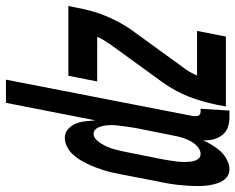

<svg xmlns="http://www.w3.org/2000/svg" viewBox="-122 -687 792 646"><g transform="rotate(-90 274.0 -364.0)"><path d="M28 12Q10 12 -1.5 1Q-13 -10 -18.5 -25Q-24 -40 -26.5 -57.5Q-29 -75 -29 -92Q-29 -109 -28 -126.5Q-27 -144 -25 -161.5Q-23 -179 -20 -196.5Q-17 -214 -13 -231L10 -351Q13 -366 16 -380Q19 -394 23.5 -408.5Q28 -423 33.5 -437.5Q39 -452 45.5 -465.5Q52 -479 60 -492Q68 -505 79 -516.5Q90 -528 104.5 -535Q119 -542 133 -542Q150 -542 162.5 -531Q175 -520 181 -505Q187 -490 189 -473Q191 -456 192 -439L251 -740H329L207 -113Q206 -108 206 -103.5Q206 -99 207 -94.5Q208 -90 212 -87.5Q216 -85 221 -85H231L225 12H202Q184 12 168.5 6.5Q153 1 142.5 -12.5Q132 -26 128 -42.5Q124 -59 125 -77Q118 -61 108.5 -45.5Q99 -30 87.5 -17.5Q76 -5 59.5 3.5Q43 12 28 12ZM79 -85Q88 -85 97.5 -91Q107 -97 113.5 -105.5Q120 -114 124.5 -123.5Q129 -133 132.5 -143Q136 -153 138 -162.5Q140 -172 142 -182L166 -302Q167 -310 168.5 -318Q170 -326 171 -334Q172 -342 173 -350Q174 -358 175 -366Q176 -374 176 -382Q176 -390 175.5 -398Q175 -406 173.5 -413Q172 -420 169 -427.5Q166 -435 160.5 -440Q155 -445 147 -445Q136 -445 127.5 -436.5Q119 -428 113 -418Q107 -408 102.5 -397.5Q98 -387 95 -376Q92 -365 89.5 -354.5Q87 -344 85 -333L61 -213Q59 -201 57 -189Q55 -177 53.5 -164.5Q52 -152 52 -140Q52 -128 53.5 -116.5Q55 -105 61 -95Q67 -85 79 -85ZM239 0 245 -33Q250 -56 256.5 -79Q263 -102 271.5 -124Q280 -146 292 -168Q304 -190 318 -210L447 -388Q454 -398 461 -409.5Q468 -421 473 -433H323L342 -530H577L570 -497Q566 -474 559.5 -451Q553 -428 544 -406Q535 -384 523.5 -362Q512 -340 498 -320L369 -142Q361 -132 354.5 -120.5Q348 -109 343 -97H493L474 0Z"/></g></svg>

Font: Lode Term
Style: Bold Italic
Weight: 700
Italic angle: -11°
Monospace: yes
Designer: Belleve Invis
Foundry: Belleve Invis
Version: Version 29.2.0